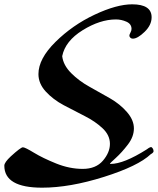

<svg xmlns="http://www.w3.org/2000/svg" viewBox="-20 -792 731 889"><path d="M595 -613Q588 -613 583.5 -617.5Q579 -622 579 -627Q579 -632 584 -641Q589 -650 589 -658Q589 -681 565.5 -691.5Q542 -702 517 -702Q443 -702 362.5 -652Q282 -602 268 -532Q273 -490 309.5 -453.5Q346 -417 394 -390.5Q442 -364 489 -337Q536 -310 568 -273Q600 -236 600 -197.5Q600 -159 572 -122.5Q544 -86 516.5 -61Q489 -36 489 -34.5Q489 -33 492 -33Q553 -33 659 -100L669 -107Q676 -111 679.5 -111Q683 -111 687 -105Q691 -99 691 -92Q691 -85 678 -78Q620 -23 461.5 27Q303 77 175 77Q0 77 0 -25Q0 -40 30 -68Q76 -110 86 -110Q96 -110 137 -85Q178 -60 240 -35Q302 -10 363 -10Q424 -10 456.5 -48Q489 -86 489 -126Q489 -166 455 -198Q421 -230 372.5 -254.5Q324 -279 275 -305Q226 -331 192 -368Q158 -405 158 -449Q158 -520 237 -598Q316 -676 418 -724Q520 -772 592 -772Q682 -772 682 -712Q682 -676 649.5 -644.5Q617 -613 595 -613Z"/></svg>

Font: Dr Sugiyama
Style: Regular
Weight: 400
Designer: Alejandro Paul
Foundry: Alejandro Paul
Version: Version 1.000